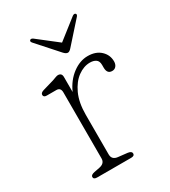

<svg xmlns="http://www.w3.org/2000/svg" viewBox="-164 -738 728 821"><g transform="rotate(-30 200.0 -327.0)"><path d="M162.5 -443V-369Q183.5 -416 219.8 -443Q256 -470 294.5 -470Q334.5 -470 358 -448Q381.5 -426 381.5 -394Q381.5 -380 374.2 -371Q367 -362 354.5 -362Q329.5 -362 329.5 -393V-406Q329.5 -425.5 318.2 -433.2Q307 -441 289 -441Q258.5 -441 229.5 -420Q200.5 -399 181.5 -357.8Q162.5 -316.5 162.5 -256V-61Q162.5 -34 191.5 -31L236.5 -26Q255.5 -23.5 255.5 -12Q255.5 0 238.5 0H70.5Q53.5 0 53.5 -12Q53.5 -22 72.5 -26L98.5 -31Q127.5 -36.5 127.5 -61V-387Q127.5 -411 106.5 -411H59.5Q43.5 -411 43.5 -423Q43.5 -433 59.5 -438L114.5 -454Q122 -456.5 130.5 -459.8Q139 -463 143.5 -463Q162.5 -463 162.5 -443ZM247.5 -536Q237.5 -524.5 229.5 -524.5Q220.5 -524.5 210 -536L118 -639Q110.5 -648 117.5 -653Q123 -656.5 131.5 -650.5L229 -574.5L326 -650.5Q334.5 -656.5 340 -653Q347 -648 339.5 -639Z"/></g></svg>

Font: Fraunces 9pt SuperSoft Thin
Style: Regular
Weight: 100
Version: Version 1.000;[b76b70a41]